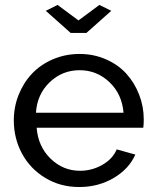

<svg xmlns="http://www.w3.org/2000/svg" viewBox="-20 -750 631 780"><path d="M213.9 -730 298.8 -667 383.8 -730 432.1 -706.1 331.1 -616.2H267.1L166 -706.1ZM301.8 9.8Q225.1 9.8 163.8 -27.3Q102.5 -64.5 69.3 -126.2Q36.1 -188 36.1 -261.2Q36.1 -315.9 55.9 -365.2Q75.7 -414.6 110.4 -451.2Q145 -487.8 195.3 -509.3Q245.6 -530.8 303.2 -530.8Q360.8 -530.8 410.4 -509Q460 -487.3 493.2 -450.7Q526.4 -414.1 545.2 -365.7Q564 -317.4 564 -265.1Q564 -242.7 562 -231H128.9Q134.8 -154.8 185.5 -105.5Q236.3 -56.2 305.2 -56.2Q353.5 -56.2 395.8 -80.3Q438 -104.5 454.1 -143.1L529.8 -122.1Q503.9 -63.5 441.7 -26.9Q379.4 9.8 301.8 9.8ZM126 -292H481.9Q475.6 -367.7 424.6 -416.3Q373.5 -464.8 303.2 -464.8Q232.9 -464.8 181.9 -416Q130.9 -367.2 126 -292Z"/></svg>

Font: Rawline Medium
Style: Regular
Weight: 500
Designer: Matt McInerney, Pablo Impallari, Rodrigo Fuenzalida
Foundry: Matt McInerney, Pablo Impallari, Rodrigo Fuenzalida
Version: Version 4.020;PS 004.020;hotconv 1.0.88;makeotf.lib2.5.64775